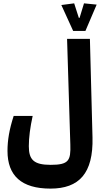

<svg xmlns="http://www.w3.org/2000/svg" viewBox="-20 -921 626 1125"><path d="M275.9 184.1C443.4 184.1 527.3 94.7 522 -116.2L506.8 -693.4H373L392.1 -73.7C395 19 383.8 44.9 276.9 44.9C178.2 44.9 148.9 15.1 148.9 -64.5C148.9 -114.3 156.7 -175.3 171.4 -241.7H60.1C34.7 -163.1 23.9 -100.1 23.9 -36.6C23.9 108.4 105.5 184.1 275.9 184.1ZM408.7 -739.7H480.5L546.4 -894L472.2 -901.4L446.3 -816.4H441.9L414.6 -901.4L339.4 -891.6Z"/></svg>

Font: CaskaydiaCove Nerd Font
Style: Bold
Weight: 700
Designer: Aaron Bell
Foundry: Saja Typeworks
Version: Version 2111.1;Nerd Fonts 2.3.0